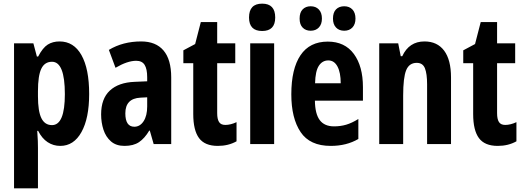

<svg xmlns="http://www.w3.org/2000/svg" viewBox="-20 -782 2840 1042"><path d="M303.2 -557.1Q380.4 -557.1 422.1 -482.9Q463.9 -408.7 463.9 -272Q463.9 -140.1 422.1 -65.2Q380.4 9.8 307.1 9.8Q269.5 9.8 238.8 -10.3Q208 -30.3 187 -71.8H182.1Q184.6 -40.5 185.3 -17.3Q186 5.9 186 21V240.2H56.2V-546.9H161.1L180.2 -475.1H187Q211.9 -522.9 239 -540Q266.1 -557.1 303.2 -557.1ZM262.2 -446.8Q222.2 -446.8 204.1 -408.9Q186 -371.1 186 -287.1V-259.8Q186 -178.2 204.6 -140.6Q223.1 -103 262.2 -103Q332 -103 332 -271Q332 -446.8 262.2 -446.8Z M746.1 -557.1Q825.7 -557.1 867.4 -508.1Q909.2 -459 909.2 -361.8V0H814L793 -73.2H790Q765.1 -31.2 734.6 -10.7Q704.1 9.8 655.8 9.8Q610.4 9.8 582.3 -14.6Q554.2 -39.1 541.5 -78.1Q528.8 -117.2 528.8 -161.1Q528.8 -246.6 576.2 -290.5Q623.5 -334.5 710.9 -337.9L778.8 -340.8V-362.8Q778.8 -407.7 764.9 -429.9Q751 -452.1 719.2 -452.1Q671.4 -452.1 606.9 -414.1L570.8 -511.2Q647 -557.1 746.1 -557.1ZM778.8 -253.9 742.2 -252Q660.2 -247.6 660.2 -167Q660.2 -94.2 709 -94.2Q739.7 -94.2 759.3 -124Q778.8 -153.8 778.8 -204.1Z M1202.6 -104Q1231.4 -104 1263.7 -119.1V-15.1Q1219.2 9.8 1162.1 9.8Q1091.3 9.8 1060.1 -32.7Q1028.8 -75.2 1028.8 -163.1V-439H975.1V-508.8L1039.1 -543L1069.8 -662.1H1158.7V-546.9H1256.8V-439H1158.7V-168Q1158.7 -135.7 1168.7 -119.9Q1178.7 -104 1202.6 -104Z M1402.8 -762.2Q1473.6 -762.2 1473.6 -687Q1473.6 -613.8 1402.8 -613.8Q1331.5 -613.8 1331.5 -687Q1331.5 -762.2 1402.8 -762.2ZM1467.8 -546.9V0H1337.9V-546.9Z M1758.8 -556.2Q1851.1 -556.2 1900.4 -489.3Q1949.7 -422.4 1949.7 -309.1V-235.8H1689Q1689.9 -164.1 1715.3 -130.1Q1740.7 -96.2 1793 -96.2Q1827.6 -96.2 1858.6 -105.2Q1889.6 -114.3 1924.8 -136.2V-27.8Q1860.8 9.8 1774.9 9.8Q1661.6 9.8 1611.3 -65.4Q1561 -140.6 1561 -270Q1561 -408.2 1610.8 -482.2Q1660.6 -556.2 1758.8 -556.2ZM1761.7 -454.1Q1729.5 -454.1 1710.4 -425Q1691.4 -396 1689.9 -330.1H1829.1Q1829.1 -388.2 1811.5 -421.1Q1793.9 -454.1 1761.7 -454.1ZM1606 -681.2Q1606 -714.4 1622.6 -731.2Q1639.2 -748 1666 -748Q1693.8 -748 1710.4 -730.5Q1727.1 -712.9 1727.1 -681.2Q1727.1 -650.4 1710.4 -632.8Q1693.8 -615.2 1666 -615.2Q1639.2 -615.2 1622.6 -632.1Q1606 -648.9 1606 -681.2ZM1787.1 -681.2Q1787.1 -714.4 1803.7 -731.2Q1820.3 -748 1848.1 -748Q1876 -748 1892.6 -730.5Q1909.2 -712.9 1909.2 -681.2Q1909.2 -650.4 1892.6 -632.8Q1876 -615.2 1848.1 -615.2Q1820.3 -615.2 1803.7 -632.6Q1787.1 -649.9 1787.1 -681.2Z M2283.7 -557.1Q2353 -557.1 2390.4 -507.1Q2427.7 -457 2427.7 -361.8V0H2297.9V-324.2Q2297.9 -381.8 2286.1 -411.4Q2274.4 -440.9 2241.7 -440.9Q2200.7 -440.9 2184.3 -400.9Q2168 -360.8 2168 -263.2V0H2038.1V-546.9H2141.1L2154.8 -477.1H2163.1Q2200.2 -557.1 2283.7 -557.1Z M2721.7 -104Q2750.5 -104 2782.7 -119.1V-15.1Q2738.3 9.8 2681.2 9.8Q2610.4 9.8 2579.1 -32.7Q2547.9 -75.2 2547.9 -163.1V-439H2494.1V-508.8L2558.1 -543L2588.9 -662.1H2677.7V-546.9H2775.9V-439H2677.7V-168Q2677.7 -135.7 2687.7 -119.9Q2697.8 -104 2721.7 -104Z"/></svg>

Font: Open Sans Condensed
Style: Bold
Weight: 700
Width: 3
Designer: Monotype Design Team
Foundry: Monotype Imaging Inc.
Version: Version 3.003; ttfautohint (v1.8.4)